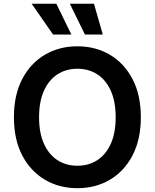

<svg xmlns="http://www.w3.org/2000/svg" viewBox="-20 -981 815 1011"><path d="M721.6 -363.6Q721.6 -246.1 677.7 -162.5Q633.9 -78.8 558.4 -34.4Q483 9.9 387.4 9.9Q291.9 9.9 216.4 -34.6Q141 -79.2 97.1 -162.8Q53.3 -246.4 53.3 -363.6Q53.3 -481.2 97.1 -564.8Q141 -648.4 216.4 -692.8Q291.9 -737.2 387.4 -737.2Q483 -737.2 558.4 -692.8Q633.9 -648.4 677.7 -564.8Q721.6 -481.2 721.6 -363.6ZM589.1 -363.6Q589.1 -446.4 563.4 -503.4Q537.6 -560.4 492.2 -589.7Q446.7 -619 387.4 -619Q328.1 -619 282.7 -589.7Q237.2 -560.4 211.5 -503.4Q185.7 -446.4 185.7 -363.6Q185.7 -280.9 211.5 -223.9Q237.2 -166.9 282.7 -137.6Q328.1 -108.3 387.4 -108.3Q446.7 -108.3 492.2 -137.6Q537.6 -166.9 563.4 -223.9Q589.1 -280.9 589.1 -363.6ZM259.6 -799 146.7 -961.3H276.6L355.8 -799ZM427.2 -799 347.7 -961.3H474.8L521.3 -799Z"/></svg>

Font: InterMG SemiBold
Style: Regular
Weight: 600
Designer: Rasmus Andersson
Foundry: rsms
Version: Version 3.019;December 26, 2023;FontCreator 15.0.0.2955 64-b